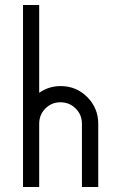

<svg xmlns="http://www.w3.org/2000/svg" viewBox="-20 -750 477 770"><path d="M223.1 -404.8Q286.1 -404.8 330.1 -360.6Q374 -316.4 374 -253.4V0H308.6V-253.4Q308.6 -290 283.4 -314.9Q258.3 -339.8 222.2 -339.8Q187 -339.8 162.1 -314.9Q137.2 -290 137.2 -253.4V0H72.3V-730H137.2V-377.9Q175.8 -404.8 223.1 -404.8Z"/></svg>

Font: Now
Style: Regular
Weight: 400
Designer: Alfredo Marco Pradil
Foundry: Alfredo Marco Pradil
Version: Version 1.200;hotconv 1.0.109;makeotfexe 2.5.65596